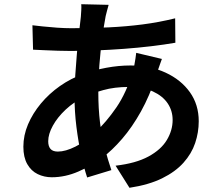

<svg xmlns="http://www.w3.org/2000/svg" viewBox="-20 -828 1040 912"><path d="M496 -805Q492 -791 488.5 -777.5Q485 -764 482 -752Q473 -705 465 -644.5Q457 -584 452 -518.5Q447 -453 447 -390Q447 -312 455 -246.5Q463 -181 477.5 -125.5Q492 -70 509 -20L394 15Q379 -30 365.5 -92Q352 -154 343 -225.5Q334 -297 334 -370Q334 -420 337.5 -470.5Q341 -521 345 -570.5Q349 -620 354.5 -665.5Q360 -711 364 -748Q365 -762 366 -778.5Q367 -795 366 -808ZM318 -694Q413 -694 496.5 -698Q580 -702 657.5 -712Q735 -722 812 -741L813 -625Q761 -616 698.5 -608.5Q636 -601 568.5 -596Q501 -591 436 -588.5Q371 -586 314 -586Q288 -586 255.5 -587Q223 -588 191.5 -589.5Q160 -591 137 -592L134 -708Q151 -706 183 -702.5Q215 -699 251.5 -696.5Q288 -694 318 -694ZM749 -548Q746 -539 740 -523Q734 -507 728.5 -490Q723 -473 720 -463Q691 -373 649.5 -298.5Q608 -224 560 -168.5Q512 -113 465 -78Q416 -41 353 -13.5Q290 14 226 14Q190 14 159 -1Q128 -16 109.5 -48.5Q91 -81 91 -131Q91 -185 113 -237Q135 -289 174 -336Q213 -383 265 -419.5Q317 -456 377 -477Q426 -495 484.5 -506Q543 -517 600 -517Q693 -517 766.5 -483Q840 -449 882 -390Q924 -331 924 -252Q924 -199 907 -148.5Q890 -98 851.5 -55Q813 -12 750 19Q687 50 595 64L529 -41Q625 -52 685 -84.5Q745 -117 772.5 -163Q800 -209 800 -258Q800 -302 776.5 -337Q753 -372 706.5 -393.5Q660 -415 592 -415Q524 -415 470.5 -400Q417 -385 381 -368Q331 -344 292 -307.5Q253 -271 231 -231Q209 -191 209 -157Q209 -133 220 -120.5Q231 -108 255 -108Q291 -108 338 -131.5Q385 -155 431 -198Q485 -248 533 -318Q581 -388 612 -492Q615 -502 618 -518Q621 -534 623.5 -550.5Q626 -567 627 -577Z"/></svg>

Font: Noto Sans JP Thin
Style: Bold
Weight: 700
Version: Version 2.004-H2;hotconv 1.0.118;makeotfexe 2.5.65603